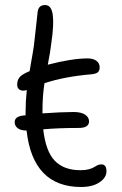

<svg xmlns="http://www.w3.org/2000/svg" viewBox="-20 -726 483 759"><path d="M300.8 13.2Q109.9 13.2 85 -210Q62.5 -210 50.3 -219Q38.1 -228 38.1 -243.2Q38.1 -265.1 69.8 -269Q73.7 -270 81.1 -270V-282.2Q81.1 -325.2 85.9 -370.1Q68.4 -364.7 58.1 -371.1Q47.9 -377.4 47.9 -391.1Q47.9 -409.2 57.6 -420.9Q67.4 -432.6 97.2 -444.8Q99.1 -457 102.5 -477.1Q106 -497.1 108.9 -513.2Q111.8 -529.3 113.8 -543.9Q118.2 -582.5 123.3 -628.2Q128.4 -673.8 128.9 -679.2Q132.3 -706.1 158.2 -706.1Q183.1 -706.1 188.5 -668Q193.8 -629.9 183.1 -557.1Q179.2 -522 168.9 -470.2Q264.6 -495.1 327.1 -495.1Q348.1 -495.1 361.1 -485.6Q374 -476.1 374 -460Q374 -445.8 366 -439.7Q357.9 -433.6 338.9 -432.1Q232.9 -422.9 155.8 -397Q147.9 -347.7 147.9 -286.1V-277.8Q223.1 -283.2 271 -283.2Q300.3 -283.2 316.2 -272.9Q332 -262.7 332 -246.1Q332 -220.2 291 -220.2Q210 -220.2 150.9 -214.8Q160.6 -127.9 196.5 -90.6Q232.4 -53.2 297.9 -53.2Q317.4 -53.2 331.1 -56.9Q344.7 -60.5 350.8 -64.7Q356.9 -68.8 364.5 -72.5Q372.1 -76.2 380.9 -76.2Q400.9 -76.2 400.9 -48.8Q400.9 -23.9 373.5 -5.4Q346.2 13.2 300.8 13.2Z"/></svg>

Font: Shantell Sans Normal
Style: Regular
Weight: 300
Designer: Stephen Nixon, Anya Danilova, Shantell Martin
Foundry: Arrow Type
Version: Version 1.006;[559af2be0]